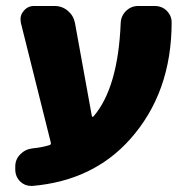

<svg xmlns="http://www.w3.org/2000/svg" viewBox="-20 -567 627 644"><path d="M288.1 -177.7Q288.1 -175.8 290.5 -175.3Q293 -174.8 293.9 -176.8Q376 -272.5 384.8 -489.3Q385.7 -513.7 402.8 -530.3Q419.9 -546.9 443.4 -546.9H499Q523.4 -546.9 540 -530.3Q555.7 -513.7 555.7 -492.2Q555.7 -255.9 416 -99.6Q292 39.1 88.9 56.6Q85.9 56.6 84 56.6Q63.5 56.6 47.9 42Q31.2 25.4 31.2 1V-8.8Q31.2 -32.2 47.9 -49.3Q64.5 -66.4 88.9 -69.3Q120.1 -72.3 145.5 -80.1Q152.3 -82 150.4 -88.9L49.8 -491.2Q48.8 -497.1 48.8 -502.9Q48.8 -517.6 58.6 -529.3Q72.3 -546.9 93.8 -546.9H163.1Q188.5 -546.9 207.5 -530.8Q226.6 -514.6 231.4 -490.2Z"/></svg>

Font: Gen Jyuu Gothic Heavy
Style: Bold
Weight: 900
Designer: [Source Han Sans]
Ryoko NISHIZUKA  (kana & ideographs); Paul D. Hunt (Latin, Greek & Cyrillic); Wenlong ZHANG  (bopomofo
Version: Version 1.002.20150607